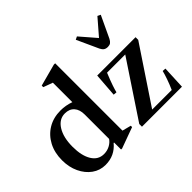

<svg xmlns="http://www.w3.org/2000/svg" viewBox="-162 -1162 1485 1485"><g transform="rotate(-45 580.0 -420.0)"><path d="M256 10.5Q195.5 10.5 147.2 -24Q99 -58.5 70.8 -118.2Q42.5 -178 42.5 -253.5Q42.5 -336.5 76 -399.8Q109.5 -463 169 -498.8Q228.5 -534.5 307 -534.5Q362.5 -534.5 417 -515V-728L340 -756V-773L521 -821.5H535.5V-85L607.5 -66.5V-52L436 10.5H424.5V-65L420 -66.5Q357 10.5 256 10.5ZM306.5 -57.5Q341 -57.5 370.2 -72.5Q399.5 -87.5 417 -113V-380Q417 -434 390 -464.2Q363 -494.5 314 -494.5Q251 -494.5 212.5 -432.8Q174 -371 174 -269.5Q174 -171.5 209 -114.5Q244 -57.5 306.5 -57.5ZM663.5 0V-29.5L967 -486.5H768Q741.5 -421.5 729.5 -385.8Q717.5 -350 712 -327.5L684 -330L698.5 -524.5H1118V-495.5L813 -38H1027Q1045.5 -79.5 1060.2 -121.5Q1075 -163.5 1081.5 -191.5L1109.5 -189.5L1101 0ZM914 -622.5Q893 -622.5 880.5 -631.2Q868 -640 858.5 -659L777 -837.5L801.5 -849.5L913.5 -720L1025.5 -849.5L1050.5 -837.5L966.5 -659Q956.5 -639.5 944.8 -631Q933 -622.5 914 -622.5Z"/></g></svg>

Font: Libre Caslon Text Medium
Style: Regular
Weight: 500
Designer: Pablo Impallari, Rodrigo Fuenzalida, Katja Schimmel
Foundry: Pablo Impallari, Rodrigo Fuenzalida
Version: Version 2.000